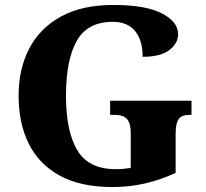

<svg xmlns="http://www.w3.org/2000/svg" viewBox="-20 -744 832 774"><path d="M433 10Q305 10 221 -36Q137 -82 96 -164.5Q55 -247 55 -358Q55 -466 98 -548.5Q141 -631 226 -677.5Q311 -724 437 -724Q567 -724 632.5 -690Q698 -656 698 -606Q698 -570 663 -542.5Q628 -515 555 -515Q555 -582 524.5 -619Q494 -656 435 -656Q332 -656 289 -578.5Q246 -501 246 -358Q246 -215 291.5 -138.5Q337 -62 447 -62Q476 -62 507 -67V-209Q507 -247 492 -264Q477 -281 441 -281H424V-338H752V-281H744Q712 -281 700 -263.5Q688 -246 688 -205V-47Q627 -19 564.5 -4.5Q502 10 433 10Z"/></svg>

Font: Noto Serif Sinhala ExtraBold
Style: Regular
Weight: 800
Designer: Jelle Bosma - Monotype Design Team
Foundry: Monotype Imaging Inc.
Version: Version 2.007; ttfautohint (v1.8.4.7-5d5b)